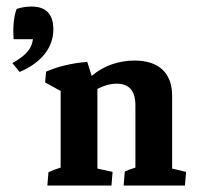

<svg xmlns="http://www.w3.org/2000/svg" viewBox="-20 -572 609 592"><path d="M40.5 -350.1 18.1 -377.4Q53.7 -397 69.3 -418.5Q79.1 -432.1 81.5 -451.2H22Q18.1 -508.8 31.2 -544.4Q53.2 -551.8 77.1 -551.8Q144.5 -551.8 144.5 -481.4Q144.5 -439.5 117.7 -405.5Q90.8 -371.6 40.5 -350.1ZM126 0 129.4 -41Q146.5 -49.3 167 -55.2V-291.5L119.1 -317.9L122.1 -351.1Q176.3 -375 249 -381.3L262.7 -337.9Q290.5 -361.8 324.5 -373.5Q358.4 -385.3 394.5 -385.3Q451.2 -385.3 481 -357.2Q510.7 -329.1 510.7 -276.9V-52.2L553.7 -42L550.3 0H361.3L364.7 -43Q378.4 -49.8 397.5 -55.2V-247.1Q397.5 -314 339.8 -314Q311 -314 280.3 -297.9V-52.2L327.1 -42L323.7 0Z"/></svg>

Font: Markazi Text
Style: Bold
Weight: 700
Designer: Borna Izadpanah (Arabic designer), Fiona Ross (Arabic design director) and Florian Runge (Latin designer)
Foundry: Borna Izadpanah and Florian Runge
Version: Version 1.001; ttfautohint (v1.8.3)